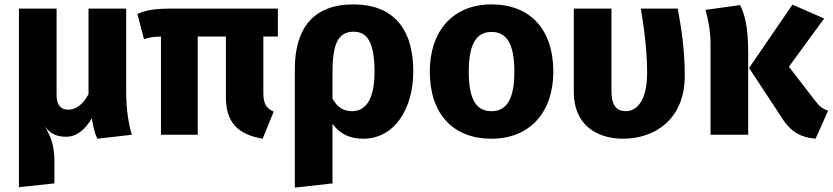

<svg xmlns="http://www.w3.org/2000/svg" viewBox="-20 -612 3781 872"><path d="M579 0C565 -45 553 -110 553 -197V-573H382V-184C355 -134 322 -114 291 -114C259 -114 237 -131 237 -180V-573H66V238L227 221V122C227 46 210 9 185 -37C211 -1 241 9 281 9C328 9 368 -24 397 -75C404 -36 408 -12 422 18Z M1242 -446V-573H764C681 -573 645 -566 604 -549L634 -434C661 -443 676 -445 711 -446V0H878V-446H1006V-171C1006 -53 1063 -1 1173 18L1223 -105C1188 -121 1176 -141 1176 -193V-446Z M1585 -592C1405 -592 1319 -486 1319 -297V240L1490 221V-50C1527 1 1575 18 1630 18C1771 18 1857 -117 1857 -288C1857 -487 1761 -592 1585 -592ZM1579 -107C1542 -107 1513 -123 1490 -164V-281C1490 -410 1514 -468 1586 -468C1643 -468 1681 -428 1681 -286C1681 -161 1641 -107 1579 -107Z M2212 -592C2037 -592 1932 -471 1932 -287C1932 -94 2038 18 2212 18C2387 18 2493 -103 2493 -286C2493 -480 2387 -592 2212 -592ZM2212 -467C2281 -467 2316 -414 2316 -286C2316 -162 2281 -107 2212 -107C2143 -107 2109 -160 2109 -287C2109 -411 2143 -467 2212 -467Z M3058 -573H2890C2908 -473 2919 -370 2919 -282C2919 -149 2869 -107 2822 -107C2782 -107 2757 -132 2757 -198V-573H2586V-194C2586 -45 2690 18 2810 18C2947 18 3090 -64 3090 -268C3090 -388 3074 -486 3058 -573Z M3723 -528 3579 -591 3382 -303 3527 -83C3570 -12 3617 12 3684 18L3741 -109C3717 -118 3701 -129 3684 -152L3563 -309ZM3341 -589 3184 -567C3195 -529 3207 -474 3207 -413V0H3378V-373C3378 -492 3362 -548 3341 -589Z"/></svg>

Font: Glow Sans SC Normal ExtraBold
Style: Regular
Weight: 800
Designer: Ryoko NISHIZUKA (kana, bopomofo & ideographs); Paul D. Hunt (Latin, Greek & Cyrillic); Sandoll Communications, Soo-young
Version: Version 0.93